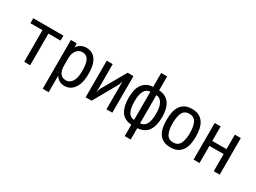

<svg xmlns="http://www.w3.org/2000/svg" viewBox="-46 -1444 3093 2317"><g transform="rotate(30 1500.0 -286.0)"><path d="M208 -16V-457H40V-526H460V-457H291V-16Z M647 -224Q647 -196 651.5 -169Q656 -142 667.5 -120.5Q679 -99 700 -86Q721 -73 754 -73Q804 -73 837 -120.5Q870 -168 870 -272Q870 -377 843 -423Q816 -469 760 -469Q736 -469 715.5 -458.5Q695 -448 680 -428.5Q665 -409 656 -382Q647 -355 647 -322ZM771 -6Q732 -6 699 -24.5Q666 -43 648 -76H647V154H564V-526H645L648 -470H649Q656 -485 669.5 -498Q683 -511 699.5 -520Q716 -529 735 -534Q754 -539 772 -539Q827 -539 862 -517Q897 -495 917.5 -457.5Q938 -420 946 -371.5Q954 -323 954 -269Q954 -222 944.5 -175Q935 -128 913 -90.5Q891 -53 856.5 -29.5Q822 -6 771 -6Z M1147 -136 1163 -189 1355 -526H1436V-16H1354V-402L1338 -354L1147 -16H1064V-526H1147Z M1707 -4Q1605 -13 1560.5 -82Q1516 -151 1516 -268Q1516 -325 1526 -372Q1536 -419 1559 -453.5Q1582 -488 1618 -508.5Q1654 -529 1707 -532V-726H1790V-532Q1842 -529 1879 -509Q1916 -489 1939 -455Q1962 -421 1973 -373.5Q1984 -326 1984 -268Q1984 -150 1938.5 -81.5Q1893 -13 1790 -4V154H1707ZM1707 -465Q1654 -463 1626.5 -414Q1599 -365 1599 -268Q1599 -175 1625 -124.5Q1651 -74 1707 -71ZM1900 -268Q1900 -362 1872 -412.5Q1844 -463 1790 -465V-72Q1900 -77 1900 -268Z M2250 -3Q2190 -3 2150.5 -24Q2111 -45 2087.5 -81Q2064 -117 2055 -165.5Q2046 -214 2046 -270Q2046 -326 2055.5 -374.5Q2065 -423 2088.5 -459Q2112 -495 2151 -516Q2190 -537 2250 -537Q2308 -537 2347.5 -516Q2387 -495 2410.5 -459Q2434 -423 2444 -374Q2454 -325 2454 -270Q2454 -215 2444.5 -166.5Q2435 -118 2411.5 -81.5Q2388 -45 2349 -24Q2310 -3 2250 -3ZM2250 -71Q2315 -71 2342.5 -123.5Q2370 -176 2370 -270Q2370 -366 2342.5 -418Q2315 -470 2250 -470Q2184 -470 2157 -418.5Q2130 -367 2130 -270Q2130 -176 2157 -123.5Q2184 -71 2250 -71Z M2932 -526V-16H2849V-255H2651V-16H2568V-526H2651V-324H2849V-526Z"/></g></svg>

Font: D2Coding ligature
Style: Regular
Weight: 400
Monospace: yes
Designer: Yong-Rak Park; Jeong-Hwan Yoon; Sang-Min Lee;
Foundry: NHN Corporation
Version: Version 1.3.2; Build 20180524